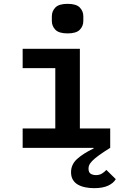

<svg xmlns="http://www.w3.org/2000/svg" viewBox="-20 -770 640 1000"><path d="M470 210Q446 210 424 205.5Q402 201 385.5 191.5Q369 182 359.5 166Q350 150 350 127Q350 87 381 58.5Q412 30 468 3L467 0H98V-101H268V-415H98V-516H396V-101H554V0Q517 23 494.5 39.5Q472 56 460 68.5Q448 81 444.5 90Q441 99 441 108Q441 128 452.5 135Q464 142 480 142Q497 142 510 134.5Q523 127 534 115L583 163Q571 184 543 197Q515 210 470 210ZM332 -596Q287 -596 268.5 -615Q250 -634 250 -661V-685Q250 -712 268.5 -731Q287 -750 332 -750Q377 -750 395.5 -731Q414 -712 414 -685V-661Q414 -634 395.5 -615Q377 -596 332 -596Z"/></svg>

Font: IBM Plex Mono SmBld
Style: Regular
Weight: 600
Monospace: yes
Designer: Mike Abbink, Paul van der Laan, Pieter van Rosmalen
Foundry: Bold Monday
Version: Version 2.3